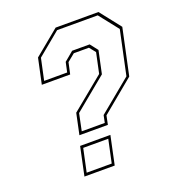

<svg xmlns="http://www.w3.org/2000/svg" viewBox="-129 -799 808 897"><g transform="rotate(-20 275.0 -350.0)"><path d="M181.5 -189.5 203.5 -293.5 366 -427 387.5 -528 363 -558.5H288L250.5 -528L238 -471H97L124 -597L249 -700H462L543 -597L494 -367.5L332 -233.5L323 -189.5ZM153.5 -13.5H278L302.5 -128H178ZM137.5 0 167.5 -141.5H318L288 0ZM198 -203H312.5L320 -239.5L482 -373L528.5 -591.5L453.5 -686.5H251.5L136.5 -591.5L113.5 -484.5H228L238.5 -533.5L284.5 -572H371.5L401.5 -533.5L377.5 -421L215.5 -287.5Z"/></g></svg>

Font: Tourney Thin
Style: Italic
Weight: 100
Italic angle: -12°
Designer: Tyler Finck
Foundry: Etcetera Type Co
Version: Version 1.015